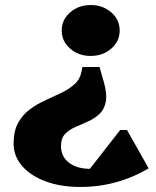

<svg xmlns="http://www.w3.org/2000/svg" viewBox="-20 -536 620 762"><path d="M375 -270 392 -211Q406 -161 399.5 -130.5Q393 -100 373.5 -82.5Q354 -65 328.5 -53.5Q303 -42 278.5 -31.5Q254 -21 238 -4Q222 13 222 43Q222 85 253.5 109.5Q285 134 338 134Q411 134 447 65V163H314L457 -20H484L570 132Q530 156 486 172.5Q442 189 395.5 197.5Q349 206 299 206Q221 206 161.5 184Q102 162 68 123Q34 84 34 34Q34 -16 52 -48.5Q70 -81 98.5 -102Q127 -123 160 -138Q193 -153 223.5 -167.5Q254 -182 276 -202Q298 -222 304 -254L307 -270ZM340 -516Q388 -516 421.5 -487Q455 -458 455 -415Q455 -372 421.5 -343Q388 -314 340 -314Q292 -314 258.5 -343Q225 -372 225 -415Q225 -458 258.5 -487Q292 -516 340 -516Z"/></svg>

Font: Platypi Light ExtraBold
Style: Regular
Weight: 800
Version: Version 1.200